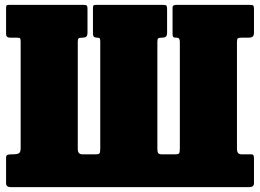

<svg xmlns="http://www.w3.org/2000/svg" viewBox="-20 -770 1070 790"><path d="M300 -597V-157Q300 -135 319 -135H373.5Q386.5 -135 389.5 -139Q392.5 -143 392.5 -160V-598Q392.5 -608 390.8 -611.5Q389 -615 380.5 -615H379.5Q362.5 -615 362.5 -630V-737Q362.5 -747 365.8 -748.5Q369 -750 377.5 -750H649.5Q661 -750 664.2 -747.2Q667.5 -744.5 667.5 -733V-636Q667.5 -623 662.2 -619Q657 -615 647.5 -615H646.5Q634.5 -615 631 -612.2Q627.5 -609.5 627.5 -597V-157Q627.5 -144.5 631.2 -139.8Q635 -135 646 -135H700.5Q713.5 -135 716.8 -139Q720 -143 720 -160V-598Q720 -615 707.5 -615H704.5Q695 -615 692.5 -618.5Q690 -622 690 -630V-737Q690 -747 695.8 -748.5Q701.5 -750 710 -750H1007Q1018.5 -750 1021.8 -747.2Q1025 -744.5 1025 -733V-636Q1025 -623 1019.2 -619Q1013.5 -615 1004 -615H974Q962 -615 958.5 -612.2Q955 -609.5 955 -597V-157Q955 -135 974 -135H1014Q1021 -135 1023 -130.5Q1025 -126 1025 -119V-16Q1025 0 1005 0H25Q5 0 5 -16V-121Q5 -129 9.5 -132Q14 -135 28 -135H36Q49 -135 57 -139Q65 -143 65 -160V-598Q65 -608 63.2 -611.5Q61.5 -615 50 -615H22Q5 -615 5 -630V-737Q5 -747 8.2 -748.5Q11.5 -750 20 -750H322Q333.5 -750 336.8 -747.2Q340 -744.5 340 -733V-636Q340 -623 334.8 -619Q329.5 -615 320 -615H319Q307 -615 303.5 -612.2Q300 -609.5 300 -597Z"/></svg>

Font: Besley* Condensed Fatface
Style: Regular
Weight: 900
Width: 3
Designer: Owen Earl
Foundry: indestructible type*
Version: Version 3.000; ttfautohint (v1.8.3)